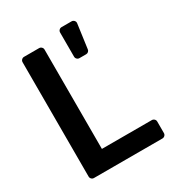

<svg xmlns="http://www.w3.org/2000/svg" viewBox="-180 -881 926 998"><g transform="rotate(-30 283.0 -381.5)"><path d="M71.7 -20.6V-706.7Q71.7 -715.2 77.8 -721.2Q83.8 -727.3 92.3 -727.3H182.5Q191.1 -727.3 197.3 -721.2Q203.5 -715.2 203.5 -706.7V-110.4H502.8Q511.4 -110.4 517.6 -104.4Q523.8 -98.4 523.8 -89.8V-20.6Q523.8 -12.1 517.6 -6Q511.4 0 502.8 0H92.3Q83.8 0 77.8 -6Q71.7 -12.1 71.7 -20.6ZM338.4 -577.4H378.6Q386.4 -577.4 392.2 -582.6Q398.1 -587.7 398.8 -595.5L418.7 -740.1Q420.1 -749.3 413.9 -756.4Q407.7 -763.5 398.1 -763.5H338.4Q329.9 -763.5 323.9 -757.5Q317.8 -751.4 317.8 -742.9V-598Q317.8 -589.5 323.9 -583.5Q329.9 -577.4 338.4 -577.4Z"/></g></svg>

Font: DeltaSans SemiBold
Style: Regular
Weight: 600
Designer: Rasmus Andersson
Foundry: rsms
Version: Version 3.012